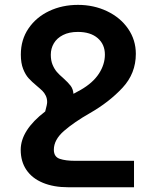

<svg xmlns="http://www.w3.org/2000/svg" viewBox="-20 -579 640 788"><path d="M65 36Q65 -44.5 165.5 -121.5Q173.5 -150.5 173.5 -160Q173.5 -174.5 168 -186Q162.5 -197.5 154.5 -205.5Q146.5 -213.5 131 -226.5Q110.5 -243.5 97.5 -257.8Q84.5 -272 75 -296Q65.5 -320 65.5 -355Q65.5 -416 97 -462.2Q128.5 -508.5 182 -533.8Q235.5 -559 300 -559Q365 -559 419.5 -533Q474 -507 505.8 -461Q537.5 -415 537.5 -358Q537.5 -277.5 482.8 -218.8Q428 -160 349.5 -115Q284.5 -78 242.8 -41.8Q201 -5.5 201 35.5Q201 64.5 225 72.8Q249 81 287.5 81H530V189.5H259.5Q200 189.5 156 171.2Q112 153 88.5 118.5Q65 84 65 36ZM240 -258Q260 -240 270 -226.8Q280 -213.5 281.5 -194L311 -210Q361.5 -239 386 -276.8Q410.5 -314.5 410.5 -355Q410.5 -397 381 -422.5Q351.5 -448 299.5 -448Q263.5 -448 238.5 -435.2Q213.5 -422.5 201 -401.2Q188.5 -380 188.5 -354.5Q188.5 -330.5 195.8 -313.2Q203 -296 213 -284.2Q223 -272.5 240 -258Z"/></svg>

Font: JuliaMono
Style: Bold
Weight: 700
Monospace: yes
Designer: cormullion
Foundry: corm
Version: Version 0.055; ttfautohint (v1.8.4)